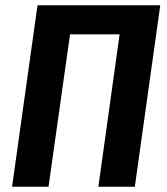

<svg xmlns="http://www.w3.org/2000/svg" viewBox="-20 -712 635 732"><path d="M494 0H355L436 -581H247L165 0H26L123 -692H591Z"/></svg>

Font: Fira Sans Condensed SemiBold
Style: Italic
Weight: 600
Width: 3
Italic angle: -8°
Designer: bBox Type GmbH & Carrois Corporate GbR & Edenspiekermann AG
Foundry: bBox Type GmbH & Carrois Corporate GbR & Edenspiekermann AG
Version: Version 4.301